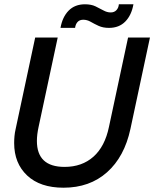

<svg xmlns="http://www.w3.org/2000/svg" viewBox="-20 -865 719 895"><path d="M276 10Q167 10 106.5 -47Q46 -104 46 -198Q46 -214 47.5 -230.5Q49 -247 53 -264L144 -690H249L160 -274Q156 -256 154 -239.5Q152 -223 152 -208Q152 -87 281 -87Q362 -87 415.5 -134.5Q469 -182 488 -274L577 -690H679L588 -264Q560 -134 479 -62Q398 10 276 10ZM262 -735Q271 -786 300 -815.5Q329 -845 376 -845Q405 -845 425 -835.5Q445 -826 462 -816.5Q479 -807 496 -807Q513 -807 523 -818Q533 -829 534 -845H602Q593 -794 564 -764.5Q535 -735 488 -735Q460 -735 439.5 -744.5Q419 -754 402.5 -763.5Q386 -773 368 -773Q351 -773 341.5 -762.5Q332 -752 330 -735Z"/></svg>

Font: Radio Canada Big
Style: Italic
Weight: 400
Italic angle: -12°
Designer: Étienne Aubert Bonn
Foundry: Coppers and Brasses
Version: Version 1.001